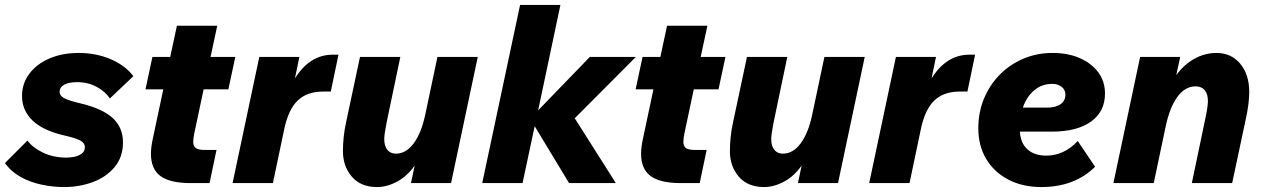

<svg xmlns="http://www.w3.org/2000/svg" viewBox="-30 -740 5107 776"><path d="M-10 -81 81 -172Q101 -144 143 -123.5Q185 -103 239 -103Q251 -103 268.5 -106Q286 -109 299.5 -118.5Q313 -128 313 -145Q313 -162 294.5 -172Q276 -182 232 -192Q144 -212 101.5 -253Q59 -294 59 -352Q59 -403 89 -442.5Q119 -482 170.5 -504Q222 -526 288 -526Q359 -526 418 -500.5Q477 -475 509 -432L414 -342Q397 -369 361.5 -388.5Q326 -408 282 -408Q249 -408 230 -398Q211 -388 211 -368Q211 -354 228 -344Q245 -334 296 -322Q384 -301 425.5 -263Q467 -225 467 -164Q467 -105 433 -64.5Q399 -24 345 -4Q291 16 229 16Q185 16 139 6.5Q93 -3 54 -24.5Q15 -46 -10 -81Z M589 -186 630 -379H558L586 -510H658L685 -636H848L821 -510H921L893 -379H793L755 -200Q751 -180 751 -167Q751 -149 761.5 -141.5Q772 -134 797 -134H845L817 0H741Q657 0 618.5 -28.5Q580 -57 580 -119Q580 -146 589 -186Z M910 0 1018 -510H1180L1162 -423Q1222 -519 1315 -519H1338L1307 -370H1276Q1212 -370 1174 -334.5Q1136 -299 1119 -219L1073 0Z M1793 0H1631L1646 -71Q1616 -28 1575 -6Q1534 16 1494 16Q1428 16 1392 -26Q1356 -68 1356 -129Q1356 -155 1359 -185.5Q1362 -216 1369 -247L1425 -510H1588L1533 -247Q1523 -197 1523 -178Q1523 -150 1535.5 -134.5Q1548 -119 1570 -119Q1611 -119 1642 -160.5Q1673 -202 1689 -278L1738 -510H1901Z M1919 0 2072 -720H2235L2145 -294L2354 -510H2540L2293 -262L2459 0H2270L2131 -230L2082 0Z M2570 -186 2611 -379H2539L2567 -510H2639L2666 -636H2829L2802 -510H2902L2874 -379H2774L2736 -200Q2732 -180 2732 -167Q2732 -149 2742.5 -141.5Q2753 -134 2778 -134H2826L2798 0H2722Q2638 0 2599.5 -28.5Q2561 -57 2561 -119Q2561 -146 2570 -186Z M3357 0H3195L3210 -71Q3180 -28 3139 -6Q3098 16 3058 16Q2992 16 2956 -26Q2920 -68 2920 -129Q2920 -155 2923 -185.5Q2926 -216 2933 -247L2989 -510H3152L3097 -247Q3087 -197 3087 -178Q3087 -150 3099.5 -134.5Q3112 -119 3134 -119Q3175 -119 3206 -160.5Q3237 -202 3253 -278L3302 -510H3465Z M3483 0 3591 -510H3753L3735 -423Q3795 -519 3888 -519H3911L3880 -370H3849Q3785 -370 3747 -334.5Q3709 -299 3692 -219L3646 0Z M4396 -66Q4313 16 4179 16Q4103 16 4045.5 -14Q3988 -44 3956 -97.5Q3924 -151 3924 -222Q3924 -286 3947 -341.5Q3970 -397 4011 -438.5Q4052 -480 4106.5 -503Q4161 -526 4224 -526Q4287 -526 4334.5 -505Q4382 -484 4409 -447.5Q4436 -411 4436 -362Q4436 -289 4379.5 -248.5Q4323 -208 4221 -208H4092Q4095 -161 4123 -136Q4151 -111 4199 -111Q4270 -111 4326 -170ZM4223 -401Q4181 -401 4150 -375Q4119 -349 4104 -305H4202Q4237 -305 4256.5 -319Q4276 -333 4276 -357Q4276 -377 4261 -389Q4246 -401 4223 -401Z M4470 0 4578 -510H4740L4724 -436Q4754 -478 4796.5 -502Q4839 -526 4887 -526Q4946 -526 4982.5 -482.5Q5019 -439 5019 -368Q5019 -324 5006 -263L4950 0H4787L4842 -263Q4847 -286 4849.5 -304Q4852 -322 4852 -332Q4852 -360 4839 -375.5Q4826 -391 4802 -391Q4760 -391 4729 -349Q4698 -307 4682 -232L4633 0Z"/></svg>

Font: Wix Madefor Text ExtraBold
Style: Italic
Weight: 800
Italic angle: -12°
Designer: Dalton Maag Ltd
Foundry: Dalton Maag Ltd
Version: Version 3.100